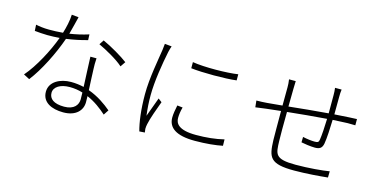

<svg xmlns="http://www.w3.org/2000/svg" viewBox="-78 -1177 3156 1606"><g transform="rotate(15 1500.0 -374.0)"><path d="M565 -657C509 -639 454 -627 401 -619C417 -675 430 -735 440 -772L380 -778C378 -725 364 -665 348 -613C305 -609 265 -608 227 -608C181 -608 142 -614 113 -620L116 -567C149 -564 191 -560 226 -560C261 -560 297 -561 332 -564C288 -444 206 -287 123 -192L175 -165C255 -268 337 -432 385 -570C449 -579 511 -592 567 -608ZM635 -113C635 -66 603 -18 516 -18C426 -18 385 -52 385 -103C385 -155 440 -189 521 -189C561 -189 599 -183 634 -172C635 -150 635 -130 635 -113ZM621 -479C623 -404 629 -303 632 -220C597 -228 560 -233 521 -233C426 -233 337 -187 337 -100C337 -8 421 30 521 30C631 30 684 -31 684 -101C684 -116 684 -134 683 -154C751 -125 808 -81 854 -40L883 -84C832 -127 765 -175 681 -205C678 -271 674 -343 673 -385C672 -417 671 -438 674 -479ZM667 -599C732 -569 835 -512 885 -466L915 -510C870 -545 764 -608 693 -639Z M1461 -657V-604C1559 -592 1757 -592 1854 -604V-657C1760 -642 1560 -640 1461 -657ZM1429 -273C1421 -234 1414 -197 1414 -165C1414 -77 1483 -25 1646 -25C1742 -25 1826 -34 1885 -46L1884 -101C1809 -83 1731 -75 1643 -75C1488 -75 1462 -129 1462 -174C1462 -201 1466 -232 1476 -268L1429 -273ZM1195 -744C1194 -729 1192 -711 1189 -690C1177 -606 1143 -436 1143 -294C1143 -161 1158 -52 1178 19L1225 16C1224 7 1222 -5 1221 -15C1221 -28 1223 -44 1226 -57C1234 -101 1271 -204 1294 -265L1263 -289C1246 -245 1220 -173 1202 -123C1194 -187 1191 -236 1191 -299C1191 -417 1218 -580 1240 -686C1244 -704 1250 -725 1255 -738Z M2665 -757C2668 -741 2669 -713 2669 -693V-537C2556 -528 2431 -516 2329 -505L2331 -659C2331 -683 2332 -709 2333 -726H2275C2279 -699 2280 -681 2280 -658L2279 -500C2223 -495 2177 -490 2149 -488C2122 -486 2090 -484 2057 -484L2063 -427C2091 -431 2122 -435 2153 -439C2183 -442 2227 -447 2279 -453C2279 -352 2279 -243 2280 -201C2285 -52 2302 0 2513 0C2616 0 2736 -10 2802 -17L2803 -71C2745 -61 2625 -50 2512 -50C2329 -50 2333 -95 2329 -207C2327 -242 2328 -351 2329 -458C2434 -469 2560 -481 2668 -489C2666 -421 2661 -341 2655 -306C2652 -282 2642 -278 2615 -278C2590 -278 2548 -283 2513 -291L2512 -244C2534 -239 2594 -230 2631 -230C2672 -230 2692 -243 2700 -282C2709 -330 2713 -424 2715 -493C2766 -496 2810 -498 2844 -499C2867 -499 2896 -499 2910 -498V-552C2891 -551 2868 -550 2844 -549C2806 -547 2763 -544 2717 -541C2717 -588 2718 -648 2718 -694C2718 -713 2719 -740 2722 -757Z"/></g></svg>

Font: Noto Sans CJK Light
Style: Regular
Weight: 300
Designer: Ryoko NISHIZUKA (kana & ideographs); Paul D. Hunt (Latin, Greek & Cyrillic); Wenlong ZHANG (bopomofo); Sandoll Communica
Foundry: Adobe Systems Incorporated
Version: Version 1.000;PS 1;hotconv 1.0.78;makeotf.lib2.5.61930